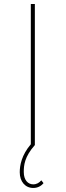

<svg xmlns="http://www.w3.org/2000/svg" viewBox="-20 -720 326 953"><path d="M145 213C166 213 184 204 196 189L185 175C175 187 162 195 145 195C119 195 98 174 98 134C98 101 101 59 153 0V-700H133V-4C87 50 78 101 78 135C78 181 105 213 145 213Z"/></svg>

Font: Montserrat-Alt1 Thin
Style: Regular
Weight: 100
Designer: Differentunic
Foundry: Differentunic
Version: Version 7.222